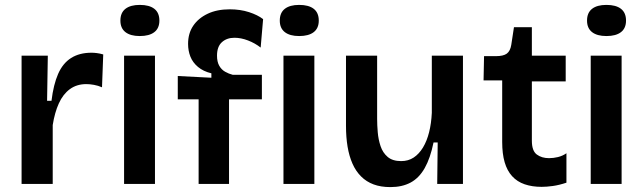

<svg xmlns="http://www.w3.org/2000/svg" viewBox="-20 -750 2624 783"><path d="M68 0V-263V-523H175L172 -339H190Q198 -405 217 -448.5Q236 -492 270 -513.5Q304 -535 353 -535Q363 -535 375 -533.5Q387 -532 401 -528L396 -394Q380 -401 363 -404Q346 -407 332 -407Q293 -407 265 -386.5Q237 -366 220 -328.5Q203 -291 195 -240V0Z M486 0V-523H612V0ZM550 -603Q512 -603 491.5 -619Q471 -635 471 -666Q471 -698 491.5 -714Q512 -730 550 -730Q589 -730 609.5 -714Q630 -698 630 -666Q630 -635 609.5 -619Q589 -603 550 -603Z M790 0V-345H705V-440L842 -433V-451Q809 -459 787.5 -477Q766 -495 756.5 -519Q747 -543 747 -571Q747 -614 768 -645Q789 -676 827 -694Q865 -712 917 -712Q960 -712 995.5 -700.5Q1031 -689 1053 -672L1043 -556Q1020 -574 991.5 -585Q963 -596 936 -596Q905 -596 885 -578Q865 -560 865 -523Q865 -498 874 -482Q883 -466 898 -457.5Q913 -449 929 -445H1048V-345H914V0Z M1136 0V-523H1262V0ZM1200 -603Q1162 -603 1141.5 -619Q1121 -635 1121 -666Q1121 -698 1141.5 -714Q1162 -730 1200 -730Q1239 -730 1259.5 -714Q1280 -698 1280 -666Q1280 -635 1259.5 -619Q1239 -603 1200 -603Z M1572 13Q1533 13 1503.5 2Q1474 -9 1452.5 -30.5Q1431 -52 1417.5 -82.5Q1404 -113 1397.5 -151.5Q1391 -190 1391 -237V-523H1518V-265Q1518 -240 1520.5 -210.5Q1523 -181 1532 -154Q1541 -127 1561 -110Q1581 -93 1616 -93Q1645 -93 1667 -107.5Q1689 -122 1705 -148.5Q1721 -175 1730 -211Q1739 -247 1741 -290V-523H1868V-218V0H1763L1765 -169H1748Q1735 -105 1712 -64.5Q1689 -24 1654.5 -5.5Q1620 13 1572 13Z M2189 12Q2150 12 2119.5 1.5Q2089 -9 2068.5 -31.5Q2048 -54 2038 -88.5Q2028 -123 2028 -171V-422H1952L1954 -521H2002Q2033 -521 2047 -531.5Q2061 -542 2065 -567L2076 -639H2149V-523H2287V-418H2149V-176Q2149 -135 2169 -120Q2189 -105 2219 -105Q2237 -105 2255.5 -109.5Q2274 -114 2290 -125V-5Q2260 5 2234.5 8.5Q2209 12 2189 12Z M2389 0V-523H2515V0ZM2453 -603Q2415 -603 2394.5 -619Q2374 -635 2374 -666Q2374 -698 2394.5 -714Q2415 -730 2453 -730Q2492 -730 2512.5 -714Q2533 -698 2533 -666Q2533 -635 2512.5 -619Q2492 -603 2453 -603Z"/></svg>

Font: Bricolage Grotesque SemiBold
Style: Regular
Weight: 600
Designer: Mathieu Triay
Foundry: Atelier Triay
Version: Version 1.000;gftools[0.9.30]